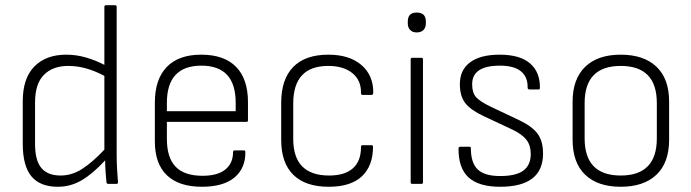

<svg xmlns="http://www.w3.org/2000/svg" viewBox="-20 -703 2642 734"><path d="M201 11Q133 11 100 -29Q67 -69 67 -153V-316Q67 -404 111.5 -449Q156 -494 233 -494Q272 -494 309.5 -483Q347 -472 379 -455V-677Q379 -683 385 -683H420Q426 -683 426 -677V-112Q426 -86 427.5 -57.5Q429 -29 431 -8Q432 0 425 0H394Q388 0 387 -6Q385 -26 383.5 -47.5Q382 -69 382 -90Q335 -39 292.5 -14Q250 11 201 11ZM114 -152Q114 -90 138 -61Q162 -32 212 -32Q255 -32 294.5 -57.5Q334 -83 379 -131V-413Q343 -432 309 -441.5Q275 -451 241 -451Q182 -451 148 -417Q114 -383 114 -311Z M752 11Q664 11 618 -33Q572 -77 572 -162V-310Q572 -400 617.5 -447Q663 -494 749 -494Q837 -494 882.5 -447.5Q928 -401 928 -312V-243Q928 -237 922 -237H618V-172Q618 -100 651.5 -65.5Q685 -31 754 -31Q812 -31 841.5 -55Q871 -79 871 -122Q871 -128 877 -128H913Q917 -128 918 -123Q919 -60 876.5 -24.5Q834 11 752 11ZM618 -278H881V-310Q881 -452 750 -452Q618 -452 618 -310Z M1237 11Q1148 11 1101.5 -34.5Q1055 -80 1055 -168V-310Q1055 -400 1101 -447Q1147 -494 1235 -494Q1315 -494 1361 -455Q1407 -416 1407 -350Q1407 -340 1400 -340H1366Q1360 -340 1360 -348Q1361 -396 1327 -423.5Q1293 -451 1235 -451Q1101 -451 1101 -307V-172Q1101 -32 1238 -32Q1298 -32 1329 -59.5Q1360 -87 1360 -140Q1360 -148 1365 -148H1400Q1406 -148 1406 -142Q1406 -69 1363.5 -29Q1321 11 1237 11Z M1556 0Q1550 0 1550 -6V-476Q1550 -482 1556 -482H1591Q1597 -482 1597 -476V-6Q1597 0 1591 0ZM1573 -579Q1557 -579 1548 -588.5Q1539 -598 1539 -613V-621Q1539 -655 1573 -655Q1608 -655 1608 -621V-613Q1608 -598 1599 -588.5Q1590 -579 1573 -579Z M1892 11Q1810 11 1771 -25Q1732 -61 1733 -136Q1733 -142 1740 -142H1775Q1780 -142 1780 -137Q1780 -80 1806.5 -55Q1833 -30 1892 -30Q1953 -30 1981 -51Q2009 -72 2009 -114Q2009 -147 1993 -168Q1977 -189 1940 -207L1829 -259Q1780 -282 1759 -308.5Q1738 -335 1738 -381Q1738 -436 1777.5 -465Q1817 -494 1890 -494Q1968 -494 2006.5 -460.5Q2045 -427 2044 -367Q2044 -361 2039 -361H2004Q1997 -361 1997 -369Q1998 -408 1972 -430Q1946 -452 1891 -452Q1785 -452 1785 -381Q1785 -348 1800 -331.5Q1815 -315 1854 -296L1966 -243Q2014 -220 2035 -192Q2056 -164 2056 -116Q2056 11 1892 11Z M2353 11Q2265 11 2217 -35Q2169 -81 2169 -169V-314Q2169 -401 2217 -447.5Q2265 -494 2353 -494Q2441 -494 2489.5 -448Q2538 -402 2538 -314V-169Q2538 -81 2489.5 -35Q2441 11 2353 11ZM2353 -32Q2491 -32 2491 -174V-309Q2491 -451 2353 -451Q2215 -451 2215 -309V-174Q2215 -32 2353 -32Z"/></svg>

Font: Sofia Sans Semi Condensed Light
Style: Regular
Weight: 300
Designer: Botio Nikoltchev, Ani Petrova
Foundry: lettersoup
Version: Version 4.100; ttfautohint (v1.8.4.7-5d5b)